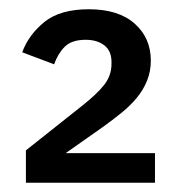

<svg xmlns="http://www.w3.org/2000/svg" viewBox="-20 -724 386 415"><path d="M315 -329H36V-399L157 -495Q190 -521 205.5 -541Q221 -561 221 -586V-590Q221 -614 205.5 -626Q190 -638 165 -638Q135 -638 120 -623Q105 -608 97 -585L28 -611Q42 -649 76 -676.5Q110 -704 172 -704Q236 -704 271 -673Q306 -642 306 -593Q306 -570 298 -550Q290 -530 276 -513Q262 -496 243 -480.5Q224 -465 203 -450L122 -393H315Z"/></svg>

Font: IBM Plex Sans Devanagari Medium
Style: Regular
Weight: 500
Designer: Mike Abbink, Paul van der Laan, Pieter van Rosmalen, Erin McLaughlin
Foundry: Bold Monday
Version: Version 1.1